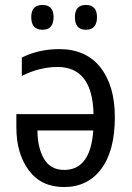

<svg xmlns="http://www.w3.org/2000/svg" viewBox="-20 -744 531 774"><path d="M326 -624Q371 -624 371 -675Q371 -724 326 -724Q282 -724 282 -675Q282 -624 326 -624ZM151 -624Q196 -624 196 -675Q196 -724 151 -724Q106 -724 106 -675Q106 -624 151 -624ZM68 -512V-438Q140 -474 212 -474Q353 -474 357 -284H46V-230Q46 -125 96 -57.5Q146 10 238 10Q334 10 388.5 -63.5Q443 -137 443 -272Q443 -398 385 -472Q327 -546 219 -546Q136 -546 68 -512ZM239 -59Q183 -59 157 -104.5Q131 -150 131 -218H356Q345 -59 239 -59Z"/></svg>

Font: Noto Sans UI SemiCondensed
Style: Regular
Weight: 400
Width: 4
Designer: Monotype Design Team
Foundry: Monotype Imaging Inc.
Version: 1.001